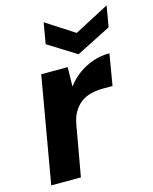

<svg xmlns="http://www.w3.org/2000/svg" viewBox="-110 -801 699 875"><g transform="rotate(-15 239.0 -363.5)"><path d="M22 0 109 -501H234L232 -410Q256 -442 287 -464.5Q318 -487 355.5 -500Q393 -513 434 -513L409 -365H365Q334 -365 307.5 -358.5Q281 -352 260 -336.5Q239 -321 224 -295.5Q209 -270 203 -231L162 0ZM478 -727 461 -628 297 -545 164 -628 181 -727 314 -641Z"/></g></svg>

Font: DM Sans 18pt ExtraBold
Style: Italic
Weight: 800
Italic angle: -10°
Designer: Colophon Foundry, Jonny Pinhorn
Foundry: Colophon Foundry
Version: Version 4.004;gftools[0.9.30]